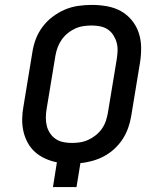

<svg xmlns="http://www.w3.org/2000/svg" viewBox="-20 -763 640 783"><path d="M196 0 212 -101Q187 -106 164 -116.5Q141 -127 123 -143Q105 -159 93 -181Q81 -203 75.5 -227.5Q70 -252 70.5 -278.5Q71 -305 76 -331L112 -550Q116 -577 126 -603.5Q136 -630 153.5 -653.5Q171 -677 195 -695Q219 -713 245 -724Q271 -735 299 -739Q327 -743 354 -743Q386 -743 416.5 -737.5Q447 -732 472.5 -718Q498 -704 517 -681Q536 -658 545.5 -630Q555 -602 555.5 -570.5Q556 -539 551 -508L515 -289Q511 -265 502.5 -241Q494 -217 480 -195.5Q466 -174 446.5 -156Q427 -138 404.5 -126Q382 -114 357 -107Q332 -100 308 -98L292 0ZM273 -180Q289 -180 306 -182.5Q323 -185 339.5 -192.5Q356 -200 370.5 -211.5Q385 -223 395.5 -238Q406 -253 411.5 -269.5Q417 -286 420 -303L456 -521Q459 -539 459.5 -556.5Q460 -574 455.5 -590Q451 -606 442 -620Q433 -634 419.5 -643Q406 -652 389 -655.5Q372 -659 354 -659Q338 -659 320.5 -656.5Q303 -654 286.5 -646.5Q270 -639 256 -627.5Q242 -616 231.5 -601Q221 -586 215 -569.5Q209 -553 206 -536L170 -318Q167 -300 167 -282.5Q167 -265 171 -249Q175 -233 184.5 -219Q194 -205 207.5 -196Q221 -187 238 -183.5Q255 -180 273 -180Z"/></svg>

Font: Iosevka Aile Medium Oblique
Style: Regular
Weight: 500
Italic angle: -9°
Designer: Belleve Invis
Foundry: Belleve Invis
Version: Version 31.1.0; ttfautohint (v1.8.4)